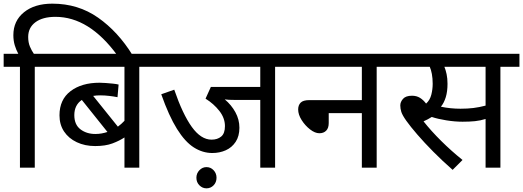

<svg xmlns="http://www.w3.org/2000/svg" viewBox="-20 -916 2858 1049"><path d="M89 -551H0V-622H80Q68 -644 60.5 -669Q53 -694 53 -724Q53 -802 111 -849Q169 -896 266 -896Q407 -896 516 -819.5Q625 -743 704 -615H620Q467 -824 283 -824Q213 -824 173.5 -794.5Q134 -765 134 -714Q134 -684 143.5 -661.5Q153 -639 165 -622H273V-551H170V0H89Z M844 -551H741V0H660V-165Q633 -147 594.5 -132.5Q556 -118 500 -118Q444 -118 399.5 -139Q355 -160 330 -197.5Q305 -235 305 -286Q305 -372 365.5 -418Q426 -464 524 -464Q538 -464 558 -462.5Q578 -461 597.5 -459Q617 -457 628 -454L622 -385Q602 -389 577 -392Q552 -395 527 -395Q507 -395 489 -392L624 -224Q643 -238 660 -256V-551H259V-622H844ZM386 -287Q386 -235 419.5 -209.5Q453 -184 501 -184Q519 -184 535.5 -187Q552 -190 567 -195L427 -370Q386 -342 386 -287Z M1483 -551V0H1402V-370H1265Q1224 -370 1208 -373Q1244 -343 1266 -303Q1288 -263 1288 -218Q1288 -172 1267.5 -141Q1247 -110 1213.5 -95Q1180 -80 1140 -80Q1087 -80 1039 -110.5Q991 -141 947 -211.5Q903 -282 861 -401L932 -426Q978 -292 1028 -222.5Q1078 -153 1136 -153Q1168 -153 1188.5 -170Q1209 -187 1209 -227Q1209 -271 1178.5 -310Q1148 -349 1103 -377L1132 -441H1402V-551H830V-622H1587V-551ZM1053 55Q1053 31 1069.5 14Q1086 -3 1108 -3Q1131 -3 1147 14Q1163 31 1163 55Q1163 80 1147 96.5Q1131 113 1108 113Q1086 113 1069.5 96.5Q1053 80 1053 55Z M1572 -622H2141V-551H2038V0H1957V-298H1776V-244Q1776 -216 1762 -202Q1748 -188 1725 -188Q1701 -188 1674 -209Q1647 -230 1628 -260Q1609 -290 1609 -318Q1609 -341 1622.5 -355Q1636 -369 1670 -369H1957V-551H1572Z M2714 -551V0H2633V-266Q2604 -257 2575 -254Q2546 -251 2507 -251Q2465 -251 2418.5 -258.5Q2372 -266 2339 -277Q2319 -264 2294 -253Q2335 -201 2390.5 -146Q2446 -91 2507 -42L2453 12Q2397 -37 2347.5 -87Q2298 -137 2260 -181Q2222 -225 2200 -256Q2178 -287 2172.5 -305Q2167 -323 2167 -340Q2167 -359 2182 -376Q2197 -393 2231 -393Q2256 -393 2274.5 -381.5Q2293 -370 2308 -350Q2329 -369 2336.5 -398.5Q2344 -428 2344 -458Q2344 -488 2339.5 -512Q2335 -536 2328 -551H2127V-622H2818V-551ZM2496 -322Q2535 -322 2567 -326Q2599 -330 2633 -339V-551H2408Q2415 -534 2420 -511Q2425 -488 2425 -458Q2425 -416 2415.5 -385Q2406 -354 2389 -333Q2441 -322 2496 -322Z"/></svg>

Font: Noto Sans Historical
Style: Regular
Weight: 400
Designer: Monotype Design Team
Foundry: Monotype Imaging Inc.
Version: Version 2.013; ttfautohint (v1.8.4.7-5d5b)